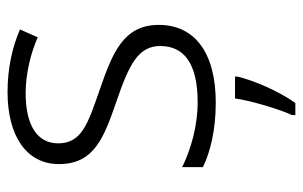

<svg xmlns="http://www.w3.org/2000/svg" viewBox="-167 -466 803 509"><g transform="rotate(-90 234.5 -211.5)"><path d="M423 -192C423 -286 348 -315 253 -348C161 -380 109 -396 109 -459C109 -515 158 -545 242 -545C295 -545 349 -531 390 -513L411 -560C365 -580 309 -593 245 -593C129 -593 54 -543 54 -457C54 -364 122 -338 221 -304C317 -271 367 -247 367 -188C367 -127 323 -89 218 -89C155 -89 93 -107 46 -130V-75C85 -56 143 -41 217 -41C348 -41 423 -96 423 -192ZM286 17V10H228C222 53 199 129 184 161V170H216C248 125 275 61 286 17Z"/></g></svg>

Font: Noto Sans Tamil UI Light
Style: Regular
Weight: 300
Designer: Jelle Bosma - Monotype Design Team
Foundry: Monotype Imaging Inc.
Version: Version 2.004